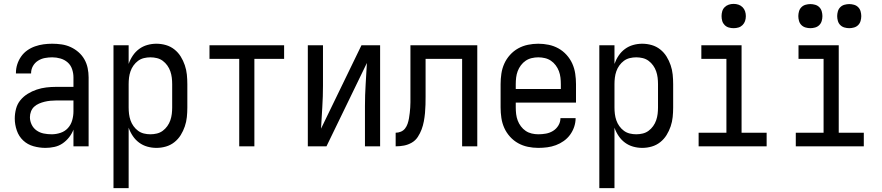

<svg xmlns="http://www.w3.org/2000/svg" viewBox="-20 -753 4540 988"><path d="M214 8Q183 8 152.5 -0.5Q122 -9 99.5 -30Q77 -51 66.5 -81.5Q56 -112 56 -143Q56 -168 62.5 -193Q69 -218 85 -237.5Q101 -257 123 -270.5Q145 -284 169 -292Q193 -300 218 -303Q243 -306 269 -306H358V-355Q358 -376 351 -397Q344 -418 328 -432Q312 -446 291 -452Q270 -458 249 -458Q230 -458 211 -454.5Q192 -451 175.5 -440.5Q159 -430 149.5 -413Q140 -396 140 -377V-375H62V-378Q62 -401 69 -422.5Q76 -444 89 -462.5Q102 -481 120.5 -494Q139 -507 160.5 -514.5Q182 -522 204 -525Q226 -528 249 -528Q273 -528 297 -524.5Q321 -521 343 -511Q365 -501 383.5 -485Q402 -469 414 -448Q426 -427 431 -403Q436 -379 436 -355V0H358V-86Q350 -65 335.5 -46.5Q321 -28 302 -15Q283 -2 260 3Q237 8 214 8ZM246 -62Q269 -62 291.5 -69.5Q314 -77 329.5 -94Q345 -111 351.5 -134Q358 -157 358 -180V-236H269Q254 -236 239 -234.5Q224 -233 209.5 -229.5Q195 -226 181 -220Q167 -214 156 -204Q145 -194 139.5 -179.5Q134 -165 134 -150Q134 -130 143 -111.5Q152 -93 168.5 -81.5Q185 -70 205 -66Q225 -62 246 -62Z M564 215V-520H642V-424Q650 -447 663.5 -467Q677 -487 696 -501Q715 -515 738 -521.5Q761 -528 785 -528Q810 -528 834 -521Q858 -514 877.5 -498.5Q897 -483 910 -462Q923 -441 931 -417.5Q939 -394 941.5 -369.5Q944 -345 944 -320V-200Q944 -175 941.5 -150.5Q939 -126 931 -102.5Q923 -79 910 -58Q897 -37 877.5 -21.5Q858 -6 834 1Q810 8 785 8Q761 8 738 1.5Q715 -5 696 -19Q677 -33 663.5 -53Q650 -73 642 -96V215ZM754 -62Q771 -62 787.5 -66Q804 -70 817.5 -80Q831 -90 841 -104Q851 -118 856.5 -134Q862 -150 864 -166.5Q866 -183 866 -200V-320Q866 -337 864 -353.5Q862 -370 856.5 -386Q851 -402 841 -416Q831 -430 817.5 -440Q804 -450 787.5 -454Q771 -458 754 -458Q737 -458 720.5 -454Q704 -450 690.5 -440Q677 -430 667 -416Q657 -402 651.5 -386Q646 -370 644 -353.5Q642 -337 642 -320V-200Q642 -183 644 -166.5Q646 -150 651.5 -134Q657 -118 667 -104Q677 -90 690.5 -80Q704 -70 720.5 -66Q737 -62 754 -62Z M1211 0V-450H1058V-520H1442V-450H1289V0Z M1564 0V-520H1642V-312Q1642 -257 1638.5 -202Q1635 -147 1632 -91L1840 -520H1936V0H1858V-208Q1858 -263 1861.5 -318Q1865 -373 1868 -429L1660 0Z M2358 0V-450H2170V-257Q2170 -236 2169.5 -214.5Q2169 -193 2167 -171.5Q2165 -150 2161 -128.5Q2157 -107 2149.5 -87Q2142 -67 2130 -48.5Q2118 -30 2099 -19Q2080 -8 2059 -4Q2038 0 2016 0V-70Q2030 -70 2043 -75.5Q2056 -81 2064.5 -92Q2073 -103 2077.5 -116.5Q2082 -130 2084.5 -144Q2087 -158 2088.5 -172Q2090 -186 2091 -199.5Q2092 -213 2092 -227Q2092 -241 2092 -255V-520H2436V0Z M2750 8Q2723 8 2696.5 2.5Q2670 -3 2646.5 -16Q2623 -29 2604.5 -49.5Q2586 -70 2575 -94.5Q2564 -119 2560 -146Q2556 -173 2556 -200V-320Q2556 -347 2560 -374Q2564 -401 2575 -425.5Q2586 -450 2604.5 -470.5Q2623 -491 2646.5 -504Q2670 -517 2696.5 -522.5Q2723 -528 2750 -528Q2777 -528 2803.5 -522.5Q2830 -517 2853.5 -504Q2877 -491 2895.5 -470.5Q2914 -450 2925 -425.5Q2936 -401 2940 -374Q2944 -347 2944 -320V-225H2634V-200Q2634 -183 2636 -166Q2638 -149 2644 -133Q2650 -117 2660.5 -103Q2671 -89 2685 -79.5Q2699 -70 2716 -66Q2733 -62 2750 -62Q2770 -62 2789.5 -65.5Q2809 -69 2826 -79.5Q2843 -90 2853.5 -107.5Q2864 -125 2864 -145H2942Q2942 -122 2934.5 -100Q2927 -78 2913.5 -59.5Q2900 -41 2881 -27.5Q2862 -14 2840.5 -6Q2819 2 2796 5Q2773 8 2750 8ZM2866 -295V-320Q2866 -337 2864 -354Q2862 -371 2856 -387Q2850 -403 2839.5 -417Q2829 -431 2815 -440.5Q2801 -450 2784 -454Q2767 -458 2750 -458Q2733 -458 2716 -454Q2699 -450 2685 -440.5Q2671 -431 2660.5 -417Q2650 -403 2644 -387Q2638 -371 2636 -354Q2634 -337 2634 -320V-295Z M3064 215V-520H3142V-424Q3150 -447 3163.5 -467Q3177 -487 3196 -501Q3215 -515 3238 -521.5Q3261 -528 3285 -528Q3310 -528 3334 -521Q3358 -514 3377.5 -498.5Q3397 -483 3410 -462Q3423 -441 3431 -417.5Q3439 -394 3441.5 -369.5Q3444 -345 3444 -320V-200Q3444 -175 3441.5 -150.5Q3439 -126 3431 -102.5Q3423 -79 3410 -58Q3397 -37 3377.5 -21.5Q3358 -6 3334 1Q3310 8 3285 8Q3261 8 3238 1.5Q3215 -5 3196 -19Q3177 -33 3163.5 -53Q3150 -73 3142 -96V215ZM3254 -62Q3271 -62 3287.5 -66Q3304 -70 3317.5 -80Q3331 -90 3341 -104Q3351 -118 3356.5 -134Q3362 -150 3364 -166.5Q3366 -183 3366 -200V-320Q3366 -337 3364 -353.5Q3362 -370 3356.5 -386Q3351 -402 3341 -416Q3331 -430 3317.5 -440Q3304 -450 3287.5 -454Q3271 -458 3254 -458Q3237 -458 3220.5 -454Q3204 -450 3190.5 -440Q3177 -430 3167 -416Q3157 -402 3151.5 -386Q3146 -370 3144 -353.5Q3142 -337 3142 -320V-200Q3142 -183 3144 -166.5Q3146 -150 3151.5 -134Q3157 -118 3167 -104Q3177 -90 3190.5 -80Q3204 -70 3220.5 -66Q3237 -62 3254 -62Z M3575 0V-70H3718V-450H3589V-520H3796V-70H3925V0ZM3755 -608Q3742 -608 3730 -611.5Q3718 -615 3709 -624Q3700 -633 3696.5 -645Q3693 -657 3693 -670Q3693 -683 3696.5 -695Q3700 -707 3709 -716Q3718 -725 3730 -729Q3742 -733 3755 -733Q3768 -733 3780 -729Q3792 -725 3801 -716Q3810 -707 3814 -695Q3818 -683 3818 -670Q3818 -657 3814 -645Q3810 -633 3801 -624Q3792 -615 3780 -611.5Q3768 -608 3755 -608Z M4075 0V-70H4218V-450H4089V-520H4296V-70H4425V0ZM4350 -608Q4338 -608 4325.5 -611.5Q4313 -615 4304 -624Q4295 -633 4291.5 -645.5Q4288 -658 4288 -670Q4288 -682 4291.5 -694.5Q4295 -707 4304 -716Q4313 -725 4325.5 -728.5Q4338 -732 4350 -732Q4362 -732 4374.5 -728.5Q4387 -725 4396 -716Q4405 -707 4408.5 -694.5Q4412 -682 4412 -670Q4412 -658 4408.5 -645.5Q4405 -633 4396 -624Q4387 -615 4374.5 -611.5Q4362 -608 4350 -608ZM4150 -608Q4138 -608 4125.5 -611.5Q4113 -615 4104 -624Q4095 -633 4091.5 -645.5Q4088 -658 4088 -670Q4088 -682 4091.5 -694.5Q4095 -707 4104 -716Q4113 -725 4125.5 -728.5Q4138 -732 4150 -732Q4162 -732 4174.5 -728.5Q4187 -725 4196 -716Q4205 -707 4208.5 -694.5Q4212 -682 4212 -670Q4212 -658 4208.5 -645.5Q4205 -633 4196 -624Q4187 -615 4174.5 -611.5Q4162 -608 4150 -608Z"/></svg>

Font: Iosevka Term Curly
Style: Regular
Weight: 400
Designer: Belleve Invis
Foundry: Belleve Invis
Version: Version 32.3.0